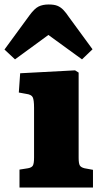

<svg xmlns="http://www.w3.org/2000/svg" viewBox="-56 -837 458 857"><path d="M31 0V-80L69 -86Q86 -89 91 -98.5Q96 -108 96 -134V-356Q96 -391 90 -403Q84 -415 61 -418L28 -424L34 -510L279 -523L295 -513V-133Q295 -108 300 -99Q305 -90 321 -86L359 -79V0ZM11 -572 -36 -616 76 -769Q98 -799 116.5 -808Q135 -817 161 -817Q186 -817 200.5 -811Q215 -805 227 -792.5Q239 -780 253 -759L357 -617L310 -572L160 -681Z"/></svg>

Font: Literata 18pt ExtraBold
Style: Regular
Weight: 800
Designer: Latin by Veronika Burian and Jose Scaglione. Greek by Irene Vlachou. Cyrillic by Vera Evstafieva.
Foundry: TypeTogether
Version: Version 3.103;gftools[0.9.29]